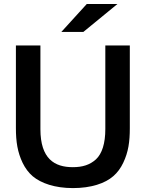

<svg xmlns="http://www.w3.org/2000/svg" viewBox="-20 -941 777 972"><path d="M401.9 -779.3 574.7 -920.9H419.4L290.5 -779.3ZM349.1 11.2C441.4 11.2 512.2 -12.7 553.7 -49.3C574.7 -67.4 591.3 -90.3 604 -117.2C629.9 -171.4 637.2 -223.6 637.2 -292V-710.9H513.2V-287.6C513.2 -214.8 496.6 -163.1 465.8 -134.3C435.1 -106.4 397.9 -94.7 348.6 -94.7C256.3 -94.7 184.6 -136.7 184.6 -287.1V-710.9H60.5V-292.5C60.5 -223.6 68.8 -170.4 94.7 -116.2C107.9 -89.4 124.5 -66.9 145.5 -48.8C188 -13.2 257.8 11.2 349.1 11.2Z"/></svg>

Font: Ride
Style: Bold
Weight: 700
Version: Version 3.000